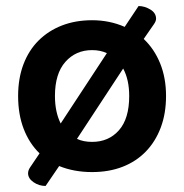

<svg xmlns="http://www.w3.org/2000/svg" viewBox="-20 -555 610 636"><path d="M530 -237Q530 -179 512.5 -132.5Q495 -86 463 -53Q431 -20 386 -2.5Q341 15 285 15Q225 15 176 -5L131 61Q109 61 91 48.5Q73 36 73 19Q73 9 80 -1L111 -47Q77 -80 58.5 -128Q40 -176 40 -237Q40 -295 57.5 -341.5Q75 -388 107.5 -420.5Q140 -453 185 -470.5Q230 -488 285 -488Q343 -488 393 -466L439 -535Q459 -535 478 -523.5Q497 -512 497 -493Q497 -485 490 -475L456 -426Q491 -393 510.5 -345Q530 -297 530 -237ZM408 -237Q408 -291 388 -328L235 -95Q256 -85 285 -85Q340 -85 374 -123.5Q408 -162 408 -237ZM285 -389Q231 -389 196.5 -350Q162 -311 162 -237Q162 -184 181 -146L334 -379Q323 -384 311 -386.5Q299 -389 285 -389Z"/></svg>

Font: Baloo Bhai 2 SemiBold
Style: Regular
Weight: 600
Designer: Supriya Tembe, Noopur Datye and Ek Type
Foundry: Ek Type
Version: Version 1.640;PS 1.000;hotconv 16.6.51;makeotf.lib2.5.65220;